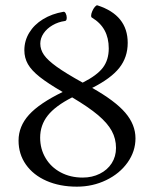

<svg xmlns="http://www.w3.org/2000/svg" viewBox="-20 -679 583 712"><path d="M48.8 -157.7Q48.8 -210.4 87.4 -253.2Q126 -295.9 212.4 -337.9Q157.7 -369.6 127.2 -393.8Q96.7 -418 83.5 -441.2Q70.3 -464.4 70.3 -492.7Q70.3 -527.8 88.4 -557.6Q106.4 -587.4 139.4 -607.7Q172.4 -627.9 215.3 -635.3Q220.2 -636.2 223.9 -628.9Q227.5 -621.6 227.5 -613.3Q227.5 -601.6 220.7 -601.1Q195.8 -597.7 174.8 -585.4Q153.8 -573.2 141.6 -555.2Q129.4 -537.1 129.4 -517.1Q129.4 -495.1 143.1 -475.3Q156.7 -455.6 190.4 -431.4Q224.1 -407.2 286.6 -372.6Q339.8 -399.4 361.6 -428.2Q383.3 -457 383.3 -499.5Q383.3 -538.1 367.9 -566.4Q352.5 -594.7 320.8 -613.8Q317.9 -615.2 317.9 -620.6Q317.9 -627.4 322 -637.2Q326.2 -647 331.8 -653.6Q337.4 -660.2 341.3 -659.2Q453.6 -623 453.6 -520Q453.6 -466.8 422.6 -427.5Q391.6 -388.2 321.8 -353Q406.7 -305.2 444.6 -261Q482.4 -216.8 482.4 -166Q482.4 -117.7 453.1 -76.4Q423.8 -35.2 373.8 -11Q323.7 13.2 265.1 13.2Q201.7 13.2 152.6 -8.3Q103.5 -29.8 76.2 -68.6Q48.8 -107.4 48.8 -157.7ZM286.6 -20.5Q321.8 -20.5 350.1 -34.7Q378.4 -48.8 394.3 -73.7Q410.2 -98.6 410.2 -130.4Q410.2 -164.6 394.5 -193.4Q378.9 -222.2 343.8 -252Q308.6 -281.7 247.6 -317.9Q185.1 -286.1 157 -250.5Q128.9 -214.8 128.9 -168.5Q128.9 -126.5 149.2 -92.5Q169.4 -58.6 205.3 -39.6Q241.2 -20.5 286.6 -20.5Z"/></svg>

Font: JuniusX Light
Style: Regular
Weight: 300
Designer: Peter S. Baker
Foundry: Briery Creek Software
Version: Version 1.008